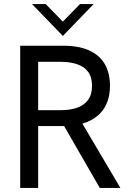

<svg xmlns="http://www.w3.org/2000/svg" viewBox="-20 -921 638 941"><path d="M79 0V-697H287Q367 -697 418 -673.5Q469 -650 494 -606Q519 -562 519 -501Q519 -414 469 -363.5Q419 -313 324 -304Q309 -303 288 -303Q267 -303 247 -303H167V0ZM469 0 288 -314 378 -325 570 0ZM167 -381H278Q324 -381 358 -393Q392 -405 411.5 -431Q431 -457 431 -500Q431 -544 411.5 -569.5Q392 -595 357.5 -606.5Q323 -618 278 -618H167ZM288 -745 137 -901H204L288 -815L372 -901H439Z"/></svg>

Font: Hanken Grotesk
Style: Regular
Weight: 400
Designer: Alfredo Marco Pradil
Foundry: Hanken Design Co.
Version: Version 3.013